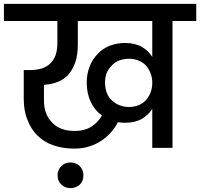

<svg xmlns="http://www.w3.org/2000/svg" viewBox="-44 -760 1029 987"><path d="M598.1 -128.9Q580.1 -128.9 562 -131.8Q547.9 -104 525.9 -79.1Q503.4 -53.7 476.1 -36.1Q449.2 -17.6 413.1 -6.8Q381.3 3.9 336.9 3.9Q278.8 3.9 230 -13.2Q182.1 -29.8 148.9 -63Q115.7 -94.7 97.2 -144Q78.1 -188.5 78.1 -252.9V-399.9H110.8Q142.6 -399.9 168 -407.2Q191.9 -414.1 211.9 -431.2Q231.9 -449.7 241.2 -475.1Q251 -501 251 -543.9V-651.9H-23.9V-740.2H964.8V-651.9H842.8V0H738.8V-200.2Q718.8 -168.5 685.1 -148.9Q650.4 -128.9 598.1 -128.9ZM182.1 -241.2Q182.1 -171.9 224.1 -129.9Q264.2 -86.9 339.8 -86.9Q394 -86.9 428.2 -110.8Q460 -131.8 480 -166Q442.4 -193.4 422.9 -235.8Q401.9 -278.3 401.9 -335.9Q401.9 -380.4 417 -418.9Q430.7 -454.1 458 -482.9Q483.9 -510.3 520 -524.9Q558.6 -539.1 598.1 -539.1Q650.4 -539.1 685.1 -519Q718.8 -499.5 738.8 -467.8V-651.9H356V-530.8Q356 -476.6 342.8 -439Q330.1 -402.3 306.2 -375Q282.7 -350.1 250 -337.9Q217.3 -325.7 182.1 -324.2ZM252 142.1Q252 113.3 271 94.2Q290 75.2 317.9 75.2Q347.2 75.2 366.2 94.2Q384.8 112.8 384.8 142.1Q384.8 170.4 366.2 189Q346.7 207 317.9 207Q290.5 207 271 189Q252 169.9 252 142.1ZM496.1 -335.9Q496.1 -274.9 532.2 -243.2Q568.4 -210 619.1 -210Q647.9 -210 672.9 -221.2Q694.8 -231 710 -250Q725.1 -269 731.9 -290Q738.8 -311 738.8 -334Q738.8 -356.9 731.9 -377.9Q725.6 -397.5 710.9 -418Q696.3 -436 672.9 -446.8Q647.9 -458 619.1 -458Q596.2 -458 571.8 -450.2Q550.8 -443.4 533.2 -425.8Q514.2 -406.7 505.9 -388.2Q496.1 -366.7 496.1 -335.9Z"/></svg>

Font: PoppinsZ Medium
Style: Regular
Weight: 500
Designer: Ninad Kale (Devanagari), Jonny Pinhorn (Latin)
Foundry: Indian Type Foundry
Version: Version 3.002;FEAKit 1.0